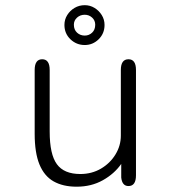

<svg xmlns="http://www.w3.org/2000/svg" viewBox="-20 -710 659 742"><path d="M143 -481Q172 -481 172 -439.5V-201.5Q172 -113.5 199.8 -75.5Q227.5 -37.5 290.5 -37.5Q334.5 -37.5 370 -58.2Q405.5 -79 426.2 -113Q447 -147 447 -186V-439.5Q447 -481 476.5 -481Q505.5 -481 505.5 -439.5V-32.5Q505.5 9 476.5 9Q452 9 448.5 -24V-76.5Q422 -38.5 377.5 -13.5Q333 11.5 276 11.5Q223.5 11.5 187.2 -9Q151 -29.5 132.5 -74.5Q114 -119.5 114 -193V-439.5Q114 -481 143 -481ZM307.5 -536Q275.5 -536 252.2 -558.2Q229 -580.5 229 -613.5Q229 -634.5 239.8 -651.8Q250.5 -669 268.2 -679.5Q286 -690 307.5 -690Q328 -690 345.2 -679.5Q362.5 -669 373.2 -651.8Q384 -634.5 384 -613.5Q384 -580.5 361.2 -558.2Q338.5 -536 307.5 -536ZM307.5 -572.5Q324 -572.5 336 -583.8Q348 -595 348 -614.5Q348 -631 336 -642Q324 -653 307.5 -653Q290 -653 277.8 -642Q265.5 -631 265.5 -614.5Q265.5 -595 277.8 -583.8Q290 -572.5 307.5 -572.5Z"/></svg>

Font: Sono Monospace Light
Style: Regular
Weight: 300
Version: Version 2.112